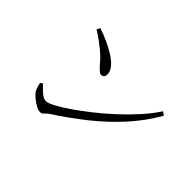

<svg xmlns="http://www.w3.org/2000/svg" viewBox="-112 -965 1223 1223"><g transform="rotate(45 500.0 -353.0)"><path d="M321 -28Q304 -28 281 -40.5Q258 -53 238 -70Q218 -87 208 -101Q201 -113 195.5 -131.5Q190 -150 188 -160L204 -171Q220 -154 235.5 -138.5Q251 -123 266.5 -113.5Q282 -104 298 -104Q315 -104 354 -124.5Q393 -145 445.5 -181Q498 -217 557 -263.5Q616 -310 674.5 -364Q733 -418 784 -475Q835 -532 870 -586L894 -570Q834 -465 752.5 -375.5Q671 -286 574 -209Q477 -132 369 -62Q361 -57 354 -49Q347 -41 339.5 -34.5Q332 -28 321 -28ZM427 -471Q418 -471 407.5 -479.5Q397 -488 377 -510Q359 -532 341 -549.5Q323 -567 303 -583.5Q283 -600 258 -618Q233 -636 201 -656L214 -678Q255 -665 297 -645.5Q339 -626 375 -603.5Q411 -581 432.5 -554.5Q454 -528 454 -502Q454 -487 446.5 -479Q439 -471 427 -471Z"/></g></svg>

Font: Noto Serif HK ExtraLight Light
Style: Regular
Weight: 300
Version: Version 2.002-H1;hotconv 1.1.0;makeotfexe 2.6.0